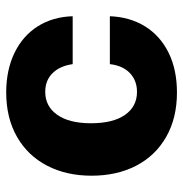

<svg xmlns="http://www.w3.org/2000/svg" viewBox="-6 -571 587 615"><g transform="rotate(-90 287.5 -263.5)"><path d="M32.2 -263.7Q32.2 -344.7 64.5 -406.5Q96.7 -468.3 157 -502.7Q217.3 -537.1 298.8 -537.1Q370.6 -537.1 425.3 -510.7Q480 -484.4 510.5 -436.3Q541 -388.2 543 -324.2H389.6Q383.8 -365.2 360.6 -388.7Q337.4 -412.1 300.8 -412.1Q254.4 -412.1 227.3 -373.8Q200.2 -335.4 200.2 -265.6Q200.2 -194.8 227.1 -156.5Q253.9 -118.2 300.8 -118.2Q336.9 -118.2 360.8 -140.9Q384.8 -163.6 389.6 -205.1H543Q540.5 -140.6 510.3 -92Q480 -43.5 425.8 -16.8Q371.6 9.8 298.8 9.8Q216.8 9.8 156.5 -24.7Q96.2 -59.1 64.2 -120.8Q32.2 -182.6 32.2 -263.7Z"/></g></svg>

Font: Pretendard JP ExtraBold
Style: Regular
Weight: 800
Designer: Base glyphs from Inter by Rasmus Andersson; Hangeul glyphs from Noto Sans CJK(Source Han Sans) by Jang Soo-young and Kan
Foundry: Kil Hyung-jin
Version: Version 1.309